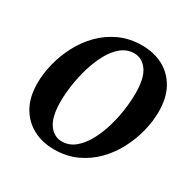

<svg xmlns="http://www.w3.org/2000/svg" viewBox="-163 -882 1045 1050"><g transform="rotate(30 360.0 -357.0)"><path d="M308 10Q234 10 175.5 -21Q117 -52 83 -112Q49 -172 49 -260Q49 -319 65 -383.5Q81 -448 112.5 -508.5Q144 -569 191.5 -617.5Q239 -666 302 -695Q365 -724 444 -724Q518 -724 576.5 -693Q635 -662 668.5 -602Q702 -542 702 -454Q702 -395 686 -330.5Q670 -266 638.5 -205.5Q607 -145 559.5 -96.5Q512 -48 449 -19Q386 10 308 10ZM323 -49Q368 -49 403.5 -77.5Q439 -106 465.5 -153.5Q492 -201 509 -257.5Q526 -314 534 -371.5Q542 -429 542 -477Q542 -575 509.5 -620Q477 -665 428 -665Q383 -665 347.5 -636.5Q312 -608 286 -560.5Q260 -513 243 -456.5Q226 -400 217.5 -342.5Q209 -285 209 -237Q209 -139 241.5 -94Q274 -49 323 -49Z"/></g></svg>

Font: Noto Serif SemiCondensed
Style: Bold Italic
Weight: 700
Width: 4
Italic angle: -12°
Designer: Monotype Design Team
Foundry: Monotype Imaging Inc.
Version: Version 2.014